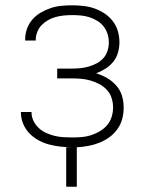

<svg xmlns="http://www.w3.org/2000/svg" viewBox="-20 -548 540 725"><path d="M230 157V8H251Q229 8 207.5 5.5Q186 3 165 -2.5Q144 -8 125 -18.5Q106 -29 91 -44.5Q76 -60 67.5 -80.5Q59 -101 59 -123V-125H99V-124Q99 -107 106.5 -91.5Q114 -76 126.5 -64.5Q139 -53 154.5 -46Q170 -39 186 -35Q202 -31 219 -30Q236 -29 253 -29Q271 -29 289 -30.5Q307 -32 324 -37.5Q341 -43 357 -52.5Q373 -62 384.5 -75.5Q396 -89 401.5 -106.5Q407 -124 407 -142Q407 -160 401.5 -177.5Q396 -195 383.5 -208.5Q371 -222 355 -230.5Q339 -239 321.5 -244Q304 -249 286 -250.5Q268 -252 250 -252H196V-289H250Q266 -289 282.5 -290.5Q299 -292 314.5 -296.5Q330 -301 344.5 -308.5Q359 -316 370 -328Q381 -340 386 -356Q391 -372 391 -388Q391 -404 386 -420Q381 -436 371 -448.5Q361 -461 347 -469.5Q333 -478 317.5 -483Q302 -488 285.5 -489.5Q269 -491 253 -491Q237 -491 221.5 -489.5Q206 -488 191 -484Q176 -480 162.5 -472.5Q149 -465 138 -454Q127 -443 121 -428Q115 -413 115 -398V-395H75V-399Q75 -420 82 -439.5Q89 -459 102.5 -474.5Q116 -490 134 -500.5Q152 -511 171.5 -517.5Q191 -524 211.5 -526Q232 -528 253 -528Q274 -528 295.5 -525.5Q317 -523 337 -516Q357 -509 375 -497Q393 -485 406 -468Q419 -451 425 -430.5Q431 -410 431 -388Q431 -369 425.5 -349.5Q420 -330 407.5 -314.5Q395 -299 378 -288.5Q361 -278 343 -271Q364 -265 384 -253.5Q404 -242 419 -225Q434 -208 440.5 -186.5Q447 -165 447 -142Q447 -120 441.5 -99Q436 -78 423 -60Q410 -42 392.5 -29.5Q375 -17 355 -9Q335 -1 313.5 3Q292 7 270 8V157Z"/></svg>

Font: Iosevka Extralight
Style: Regular
Weight: 200
Monospace: yes
Designer: Belleve Invis
Foundry: Belleve Invis
Version: Version 32.0.1; ttfautohint (v1.8.4)